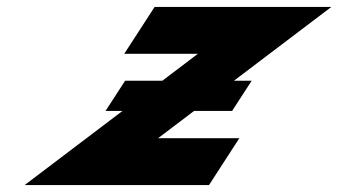

<svg xmlns="http://www.w3.org/2000/svg" viewBox="-20 -533 974 553"><path d="M539 -213.5H648.5L704.9 -300.5H653.8L934.3 -513H425.3L337.8 -378H549.8L447.6 -300.5H340.4L284 -213.5H332.8L51 0H582L669.4 -135H435.4Z"/></svg>

Font: Hussar
Style: BdWodka
Weight: 700
Foundry: Cannot Into Space Fonts
Version: Version 2.00